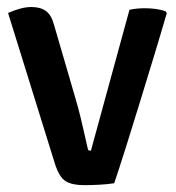

<svg xmlns="http://www.w3.org/2000/svg" viewBox="-20 -523 502 548"><path d="M349.5 -495Q360.5 -497.5 371.5 -498.5Q382.5 -499.5 393 -499.5Q408.5 -499.5 424 -497.5Q439.5 -495.5 453 -490.5L456 -485.5Q439.5 -428.5 419.2 -361.8Q399 -295 378.2 -227.8Q357.5 -160.5 338.8 -101Q320 -41.5 306 0Q286.5 3 264 4.2Q241.5 5.5 220 5.5Q186 5.5 167.5 -5.8Q149 -17 136.5 -56.5L3 -486Q21 -494 38 -498.5Q55 -503 69.5 -503Q95.5 -503 111.2 -491.5Q127 -480 134.5 -451L196 -240Q203 -216.5 209.5 -190Q216 -163.5 221.2 -139.8Q226.5 -116 230 -101Q231 -95 233 -94Q235 -93 239.5 -93Z"/></svg>

Font: Signika Medium
Style: Regular
Weight: 500
Designer: Anna Giedry
Foundry: Anna Giedry
Version: Version 2.000